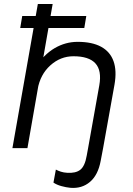

<svg xmlns="http://www.w3.org/2000/svg" viewBox="-20 -740 662 959"><path d="M411 -660 401 -600H81L91 -660ZM368 -531Q440 -531 485 -506.5Q530 -482 547 -434.5Q564 -387 552 -318L495 0H420L476 -314Q489 -388 456.5 -423.5Q424 -459 347 -459Q282 -459 231.5 -413.5Q181 -368 168 -294L153 -399Q199 -468 253 -499.5Q307 -531 368 -531ZM247 172 259 107Q270 113 284 117.5Q298 122 315 123Q358 126 381 108Q404 90 413 38L420 0H495L483 63Q470 134 429.5 168.5Q389 203 331 198Q310 196 286.5 189.5Q263 183 247 172ZM169 -720H243L117 0H42Z"/></svg>

Font: Fixel Italic Variable 20240409 Display Thin
Style: Italic
Weight: 100
Italic angle: -10°
Designer: AlfaBravo + MacPaw
Foundry: Kyrylo Tkachov, Marchela Mozhyna, Serhii Makarenko, Maria Weinstein, Zakhar Kryvoshyya
Version: Version 1.211;Glyphs 3.2 (3225)